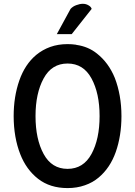

<svg xmlns="http://www.w3.org/2000/svg" viewBox="-20 -964 700 995"><path d="M609.4 -362.3Q609.4 -417 600.6 -466.8Q591.8 -516.6 575.2 -559.6Q543 -638.7 482.4 -686.5Q437.5 -722.7 376 -731.4Q375 -731.4 373 -732.4Q352.5 -735.4 330.1 -735.4Q281.2 -735.4 240.2 -720.7Q200.2 -706.1 168 -679.7Q109.4 -630.9 80.1 -546.9Q50.8 -462.9 50.8 -362.3Q50.8 -307.6 59.6 -256.8Q68.4 -207 85 -165Q116.2 -85 177.7 -37.1Q239.3 10.7 330.1 10.7Q378.9 10.7 419.9 -3.9Q460 -17.6 491.2 -43.9Q550.8 -93.8 580.1 -176.8Q609.4 -260.7 609.4 -362.3ZM496.1 -362.3Q496.1 -243.2 454.1 -166Q412.1 -88.9 330.1 -88.9Q248 -88.9 206.1 -166Q164.1 -243.2 164.1 -362.3Q164.1 -480.5 206.1 -557.6Q248 -634.8 330.1 -634.8Q412.1 -634.8 454.1 -557.6Q496.1 -480.5 496.1 -362.3ZM455.1 -918Q451.2 -929.7 438.5 -936.5Q425.8 -944.3 409.2 -944.3Q393.6 -944.3 376 -937.5Q358.4 -931.6 345.7 -918Q322.3 -874 274.4 -787.1Q288.1 -787.1 330.1 -787.1Q335.9 -787.1 351.6 -787.1Q377.9 -819.3 455.1 -918Z"/></svg>

Font: DaxlinePro-Medium
Style: Medium
Weight: 400
Designer: Hans Reichel
Version: Version 7.502; 2006